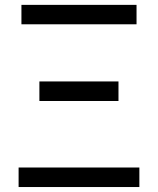

<svg xmlns="http://www.w3.org/2000/svg" viewBox="-20 -753 635 773"><path d="M54.9 0V-78.6H541.1V0ZM138.6 -346.4V-425.1H457V-346.4ZM66.3 -655.2V-733.4H529.7V-655.2Z"/></svg>

Font: Noto Sans HK Thin
Style: Regular
Weight: 100
Designer: Ryoko NISHIZUKA 西塚涼子 (kana, bopomofo & ideographs); Paul D. Hunt (Latin, Greek & Cyrillic); Sandoll Communications 산돌커뮤니
Foundry: Adobe
Version: Version 2.004-H2;hotconv 1.0.118;makeotfexe 2.5.65603